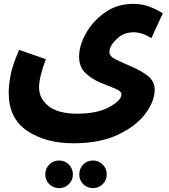

<svg xmlns="http://www.w3.org/2000/svg" viewBox="-20 -510 872 993"><path d="M25 -31Q25 103 121 167Q217 231 360 231Q496 231 589.5 187Q683 143 731.5 78.5Q780 14 780 -47Q780 -90 744.5 -117.5Q709 -145 663 -164.5Q617 -184 581.5 -201Q546 -218 546 -240Q546 -272 582.5 -307.5Q619 -343 671 -343Q714 -343 763 -313L822 -441Q793 -460 754.5 -475Q716 -490 669 -490Q586 -490 523 -445.5Q460 -401 424.5 -337.5Q389 -274 389 -217Q389 -164 422 -132.5Q455 -101 498.5 -83Q542 -65 575 -52Q608 -39 608 -22Q608 9 545.5 43.5Q483 78 380 78Q281 78 231.5 39Q182 0 182 -58Q182 -110 217 -204L79 -252Q44 -172 34.5 -120Q25 -68 25 -31ZM461 463Q490 463 511 442.5Q532 422 532 392Q532 362 511 341Q490 320 461 320Q431 320 410.5 341Q390 362 390 392Q390 422 410.5 442.5Q431 463 461 463ZM286 463Q315 463 336 442.5Q357 422 357 392Q357 362 336 341Q315 320 286 320Q256 320 235 341Q214 362 214 392Q214 422 235 442.5Q256 463 286 463Z"/></svg>

Font: Noto Sans Arabic Extra
Style: Regular
Weight: 800
Designer: Nadine Chahine - Monotype Design Team
Foundry: Monotype Imaging Inc.
Version: Version 1.902